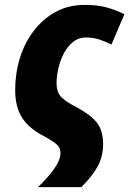

<svg xmlns="http://www.w3.org/2000/svg" viewBox="-20 -579 528 784"><path d="M135 185Q176 146 201.5 110Q227 74 227 45Q227 34 222.5 24.5Q218 15 202 3Q186 -9 154 -26Q97 -56 69.5 -99.5Q42 -143 42 -212Q42 -279 61 -341Q80 -403 117 -452Q154 -501 206.5 -530Q259 -559 326 -559Q378 -559 416 -548.5Q454 -538 488 -521L435 -397Q412 -409 386 -417.5Q360 -426 331 -426Q301 -426 278.5 -408Q256 -390 241 -361.5Q226 -333 218.5 -300.5Q211 -268 211 -240Q211 -200 233 -180Q255 -160 293 -141Q348 -112 374.5 -79.5Q401 -47 401 10Q401 59 379 100Q357 141 312 185Z"/></svg>

Font: Noto Sans Disp ExtBd
Style: Italic
Weight: 800
Italic angle: -12°
Designer: Monotype Design Team
Foundry: Monotype Imaging Inc.
Version: Version 2.000;GOOG;noto-source:20170915:90ef993387c0